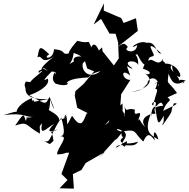

<svg xmlns="http://www.w3.org/2000/svg" viewBox="-28 -928 1121 1138"><path d="M715 -217C709 -292 664 -289 700 -246C690 -240 702 -253 698 -315C602 -231 653 -224 595 -187L684 -288L690 -368L680 -353L745 -455C695 -451 682 -532 744 -480C707 -580 733 -514 758 -523C682 -569 778 -578 791 -543C795 -605 760 -603 786 -606C809 -570 813 -527 896 -530C818 -560 873 -540 881 -538C856 -606 827 -547 819 -521C888 -500 853 -478 832 -492C896 -445 839 -398 751 -383C831 -390 833 -429 845 -429C849 -477 911 -478 914 -415C896 -441 962 -488 887 -426C919 -468 893 -393 890 -401C918 -402 896 -381 880 -303C854 -314 911 -346 892 -298C902 -290 925 -347 939 -301C842 -295 919 -250 882 -253C879 -259 786 -234 834 -174C793 -210 803 -237 788 -210C833 -308 757 -214 772 -278C721 -293 725 -256 710 -297C721 -243 703 -231 654 -283L616 -206L711 -252ZM530 -505 467 -430 419 -388 415 -362 430 -289 493 -257 486 -256C466 -211 455 -157 399 -242C357 -166 377 -186 365 -242C335 -205 346 -190 366 -253C329 -212 394 -242 324 -217C314 -257 275 -259 244 -291C237 -270 268 -236 269 -338C296 -262 304 -262 266 -354C240 -310 255 -302 145 -364C179 -373 275 -419 255 -462C222 -444 232 -457 278 -504C328 -504 283 -471 302 -509C287 -485 274 -454 302 -432C369 -410 385 -436 367 -437C380 -451 402 -464 495 -469C516 -496 563 -505 568 -506C493 -449 444 -520 467 -564C431 -516 505 -594 486 -586C457 -539 515 -584 475 -568L489 -522ZM558 -629C523 -709 507 -621 511 -653C488 -704 512 -662 432 -686C428 -688 369 -615 380 -608C400 -593 380 -638 455 -593C370 -600 426 -523 429 -573C339 -531 401 -528 409 -619C319 -591 381 -630 292 -636C289 -570 218 -580 264 -606C203 -665 206 -648 194 -588C226 -608 211 -536 296 -596C191 -518 208 -497 252 -511C198 -531 238 -530 254 -507C188 -533 194 -478 213 -506C243 -513 168 -470 149 -438C198 -436 111 -447 125 -444C98 -404 165 -371 123 -410C121 -378 132 -334 261 -341C126 -316 143 -320 179 -313C161 -365 171 -300 159 -349C173 -347 107 -333 76 -283C56 -247 110 -286 -8 -245C121 -264 127 -227 173 -237C95 -216 146 -262 125 -211C111 -255 115 -262 62 -184C141 -210 117 -188 208 -136C211 -185 199 -171 221 -198C206 -115 244 -166 293 -194C221 -120 308 -162 314 -160C252 -130 280 -175 289 -94C256 -60 277 -78 212 -100C280 -72 250 -96 335 -231C359 -145 354 -122 328 -120C387 -124 311 -55 310 -13C416 -14 364 -74 377 -55C351 -75 371 -51 317 -21L382 -23L336 103L372 139L325 188L410 190L404 104L455 79L480 38L593 -27L559 6L653 -98L665 -105L699 -148C671 -146 641 -178 693 -155C685 -78 730 -147 697 -110C661 -78 728 -68 790 -88C768 -41 675 -90 658 -53C679 -55 757 -131 711 -58C666 -81 747 -114 706 -150C786 -164 763 -142 821 -89C842 -132 855 -144 890 -95C872 -160 897 -156 911 -101C849 -135 830 -157 866 -255C875 -197 856 -281 891 -297C909 -181 908 -184 943 -242C942 -178 940 -218 934 -184C1017 -296 973 -250 1003 -316C1061 -319 940 -278 939 -268C957 -338 1000 -324 965 -351C1022 -377 1032 -381 1021 -377C962 -460 962 -415 971 -492C986 -452 1004 -406 1073 -451C1022 -462 1030 -448 1065 -439C1064 -433 1027 -429 1057 -434C1066 -470 1006 -443 1035 -438C1045 -480 953 -522 994 -543C988 -531 998 -478 1038 -472C1052 -489 1010 -554 951 -551C939 -590 878 -533 906 -525C964 -603 926 -537 940 -582C907 -519 872 -602 850 -562C852 -615 904 -572 874 -625C842 -687 899 -639 928 -611C896 -606 899 -685 842 -674C792 -696 720 -624 785 -661C780 -600 694 -627 730 -649C706 -682 699 -666 669 -650L789 -745L778 -820L705 -792L690 -821L587 -865L588 -908L527 -783L571 -816L621 -729L657 -728L672 -677L676 -582L647 -540L580 -624L577 -647Z"/></svg>

Font: Hussar Lance
Style: Italic
Weight: 700
Foundry: Cannot Into Space Fonts, PlusOne Fonts
Version: Version 2.27